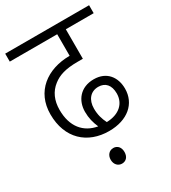

<svg xmlns="http://www.w3.org/2000/svg" viewBox="-194 -722 894 1003"><g transform="rotate(-30 253.0 -220.5)"><path d="M269 0C381 0 451 -61 451 -151C451 -219 412 -275 333 -275C252 -275 209 -218 209 -150C209 -113 217 -82 231 -50C150 -64 99 -124 99 -225C99 -282 119 -326 158 -356C191 -382 233 -396 307 -396H338V-574H506V-622H0V-574H286V-444H285C149 -443 46 -366 46 -229C46 -83 139 0 269 0ZM258 -141C258 -194 287 -229 334 -229C376 -229 401 -201 401 -151C401 -90 356 -49 281 -47C267 -75 258 -104 258 -141ZM200 134C200 163 219 181 242 181C266 181 283 164 283 134C283 106 267 87 242 87C218 87 200 106 200 134Z"/></g></svg>

Font: Noto Sans Devanagari UI SemiCondensed Light
Style: Regular
Weight: 300
Width: 4
Designer: Jelle Bosma - Monotype Design Team
Foundry: Monotype Imaging Inc.
Version: Version 2.004